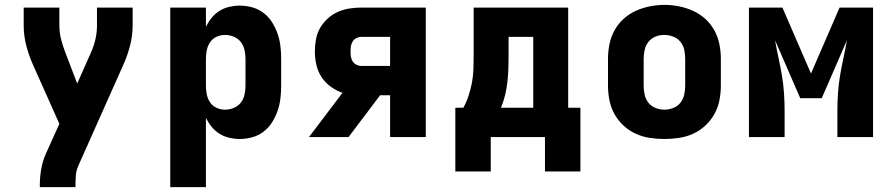

<svg xmlns="http://www.w3.org/2000/svg" viewBox="-20 -561 3640 786"><path d="M143 205V198Q143 165 148.5 132.5Q154 100 167 70L223 -54L115 -296Q98 -334 87.5 -374.5Q77 -415 77 -457V-530H223V-457Q223 -427 230.5 -398.5Q238 -370 249 -342L296 -219L352 -345Q364 -371 370.5 -399.5Q377 -428 377 -457V-530H523V-457Q523 -415 512.5 -374.5Q502 -334 485 -296L300 119Q292 137 290.5 157.5Q289 178 289 198V205Z M677 205V-530H823V-451Q832 -470 846 -487.5Q860 -505 878.5 -516.5Q897 -528 918.5 -533Q940 -538 961 -538Q987 -538 1012.5 -531Q1038 -524 1059 -508Q1080 -492 1094 -469.5Q1108 -447 1116.5 -422.5Q1125 -398 1128 -372Q1131 -346 1131 -320V-210Q1131 -184 1128 -158Q1125 -132 1116.5 -107.5Q1108 -83 1094 -60.5Q1080 -38 1059 -22Q1038 -6 1012.5 1Q987 8 961 8Q940 8 918.5 3Q897 -2 878.5 -13.5Q860 -25 846 -42.5Q832 -60 823 -79V205ZM901 -112Q919 -112 936.5 -119Q954 -126 965.5 -140.5Q977 -155 981 -173.5Q985 -192 985 -210V-320Q985 -338 981 -356.5Q977 -375 965.5 -389.5Q954 -404 936.5 -411Q919 -418 901 -418Q883 -418 866.5 -410.5Q850 -403 840 -388Q830 -373 826.5 -355.5Q823 -338 823 -320V-210Q823 -192 826.5 -174.5Q830 -157 840 -142Q850 -127 866.5 -119.5Q883 -112 901 -112Z M1245 0 1382 -181Q1356 -190 1333.5 -206.5Q1311 -223 1296 -246Q1281 -269 1275 -296Q1269 -323 1269 -350Q1269 -375 1273.5 -400Q1278 -425 1290.5 -446.5Q1303 -468 1321.5 -485Q1340 -502 1362.5 -512Q1385 -522 1409.5 -526Q1434 -530 1459 -530H1723V0H1577V-171H1536L1407 0ZM1459 -291H1577V-410H1459Q1449 -410 1439 -405Q1429 -400 1423.5 -391Q1418 -382 1416.5 -371.5Q1415 -361 1415 -350Q1415 -340 1416.5 -329.5Q1418 -319 1423.5 -310Q1429 -301 1439 -296Q1449 -291 1459 -291Z M1844 141V-120H1877Q1890 -144 1898.5 -170Q1907 -196 1912 -222.5Q1917 -249 1918 -276.5Q1919 -304 1919 -331V-530H2306V-120H2356V141H2211V0H1989V141ZM2031 -120H2163V-410H2062V-331Q2062 -304 2061 -277Q2060 -250 2057 -223.5Q2054 -197 2047.5 -171Q2041 -145 2031 -120Z M2700 8Q2670 8 2640 3.5Q2610 -1 2582.5 -13.5Q2555 -26 2532.5 -47Q2510 -68 2495.5 -94Q2481 -120 2475 -150Q2469 -180 2469 -210V-320Q2469 -350 2475 -380Q2481 -410 2495.5 -436.5Q2510 -463 2532.5 -483.5Q2555 -504 2582.5 -516.5Q2610 -529 2640 -535Q2670 -541 2700 -541Q2730 -541 2760 -535Q2790 -529 2817.5 -516.5Q2845 -504 2867.5 -483.5Q2890 -463 2904.5 -436.5Q2919 -410 2925 -380Q2931 -350 2931 -320V-210Q2931 -180 2925 -150Q2919 -120 2904.5 -94Q2890 -68 2867.5 -47Q2845 -26 2817.5 -13.5Q2790 -1 2760 3.5Q2730 8 2700 8ZM2700 -112Q2718 -112 2736 -119Q2754 -126 2765.5 -140.5Q2777 -155 2781 -173.5Q2785 -192 2785 -210V-320Q2785 -339 2781 -357.5Q2777 -376 2765 -390.5Q2753 -405 2735 -411.5Q2717 -418 2699 -418Q2680 -418 2663 -411Q2646 -404 2634.5 -389.5Q2623 -375 2619 -356.5Q2615 -338 2615 -320V-210Q2615 -192 2619 -173.5Q2623 -155 2634.5 -140.5Q2646 -126 2664 -119Q2682 -112 2700 -112Z M3046 0V-530H3183L3300 -260L3417 -530H3554V0H3408V-106Q3408 -143 3410.5 -179.5Q3413 -216 3419 -252Q3425 -288 3433 -324Q3441 -360 3447 -396L3344 -159H3256L3153 -396Q3159 -360 3167 -324Q3175 -288 3181 -252Q3187 -216 3189.5 -179.5Q3192 -143 3192 -106V0Z"/></svg>

Font: Iosevka Curly Heavy Extended
Style: Regular
Weight: 900
Width: 7
Monospace: yes
Designer: Belleve Invis
Foundry: Belleve Invis
Version: Version 11.1.0; ttfautohint (v1.8.3)